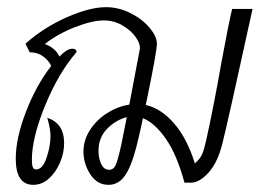

<svg xmlns="http://www.w3.org/2000/svg" viewBox="-20 -510 735 536"><path d="M685 -485Q616 -169 601 -110Q588 -57 562.5 -28.5Q537 0 513 0H495Q474 -78 443 -122.5Q412 -167 379 -180L371 -143L361 -101Q347 -46 329 -20Q311 6 283 6Q251 6 232 -23.5Q213 -53 213 -87Q213 -119 231.5 -147.5Q250 -176 279.5 -194.5Q309 -213 341 -218L370 -371Q373 -386 359.5 -405.5Q346 -425 322 -439Q298 -453 270 -453Q238 -453 190 -434.5Q142 -416 105 -387Q134 -377 146 -352L150 -356Q168 -374 182 -374Q193 -374 194 -365Q143 -306 106 -215.5Q69 -125 69 -64Q69 -50 71.5 -43.5Q74 -37 81 -37Q99 -37 110 -69.5Q121 -102 121 -131Q121 -150 112 -181Q159 -166 159 -110Q159 -83 147.5 -56Q136 -29 116.5 -11.5Q97 6 73 6Q24 6 24 -67Q24 -124 52.5 -198Q81 -272 123 -326Q116 -341 100.5 -352.5Q85 -364 63 -364L51 -388Q103 -434 167 -462Q231 -490 276 -490Q311 -490 344 -473.5Q377 -457 397.5 -432.5Q418 -408 418 -388Q418 -366 387 -217Q430 -207 466 -165.5Q502 -124 524 -54Q539 -67 544.5 -80Q550 -93 556 -120Q578 -220 598 -335Q618 -443 628 -485ZM334 -183Q303 -175 279 -150.5Q255 -126 255 -89Q255 -68 262.5 -52Q270 -36 285 -36Q297 -36 303 -49.5Q309 -63 318 -103Z"/></svg>

Font: Charmonman
Style: Regular
Weight: 400
Designer: Ekaluck Peanpanawate
Foundry: Cadson Demak Co.,Ltd.
Version: Version 1.000; ttfautohint (v1.6)